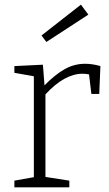

<svg xmlns="http://www.w3.org/2000/svg" viewBox="-20 -808 468 828"><path d="M413 -523 408 -403H374L364 -487Q351 -490 336 -490Q258 -490 176 -401V-45L279 -29V0H42V-29L126 -44V-479L42 -494V-523L165 -529L172 -440Q217 -486 258.5 -509.5Q300 -533 347 -533Q379 -533 413 -523ZM361 -745 180 -627 159 -655 329 -788Z"/></svg>

Font: Bitter Pro Light
Style: Regular
Weight: 300
Designer: Sol Matas, and Bitter project Authors
Foundry: Sol Matas
Version: Version 1.010